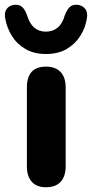

<svg xmlns="http://www.w3.org/2000/svg" viewBox="-57 -779 386 807"><path d="M136 8Q97 8 76.5 -15Q56 -38 56 -80V-411Q56 -499 136 -499Q176 -499 197.5 -476.5Q219 -454 219 -411V-80Q219 -38 198 -15Q177 8 136 8ZM136 -552Q86 -552 50 -573Q14 -594 -7 -628Q-28 -662 -35 -701Q-40 -727 -28.5 -742Q-17 -757 5 -759Q26 -760 37.5 -748.5Q49 -737 57 -714Q77 -646 136 -646Q165 -646 185.5 -663Q206 -680 215 -714Q224 -737 235 -748.5Q246 -760 268 -759Q289 -757 301 -742Q313 -727 308 -701Q302 -662 280.5 -628Q259 -594 223 -573Q187 -552 136 -552Z"/></svg>

Font: Chiron GoRound TC EB
Style: Regular
Weight: 700
Designer: Ryoko NISHIZUKA 西塚涼子 (kana, bopomofo & ideographs); Paul D. Hunt (Latin, Greek & Cyrillic); Sandoll Communications 산돌커뮤니
Foundry: Adobe
Version: Version 1.000;hotconv 1.1.1;makeotfexe 2.6.0